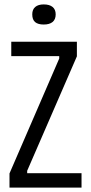

<svg xmlns="http://www.w3.org/2000/svg" viewBox="-20 -849 412 869"><path d="M23 0V-64L248 -584V-595H31V-660H328V-594L103 -76V-65H349V0ZM178 -738Q152 -738 139 -749Q126 -760 126 -784Q126 -806 139.5 -817.5Q153 -829 178 -829Q204 -829 218 -817.5Q232 -806 232 -784Q232 -761 218 -749.5Q204 -738 178 -738Z"/></svg>

Font: Bricolage Grotesque 24pt Condensed Light
Style: Regular
Weight: 300
Width: 3
Designer: Mathieu Triay
Foundry: Atelier Triay
Version: Version 1.001;gftools[0.9.33.dev8+g029e19f]